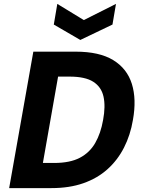

<svg xmlns="http://www.w3.org/2000/svg" viewBox="-20 -965 735 985"><path d="M27 0 151 -700H368Q490 -700 561 -656.5Q632 -613 656.5 -534.5Q681 -456 662 -350Q649 -272 616 -207.5Q583 -143 531 -96.5Q479 -50 407.5 -25Q336 0 244 0ZM200 -129H258Q339 -129 389.5 -155.5Q440 -182 468.5 -231.5Q497 -281 509 -350Q522 -420 511 -469.5Q500 -519 458.5 -545.5Q417 -572 337 -572H278ZM575 -945 557 -839 392 -760 256 -839 274 -945 410 -862Z"/></svg>

Font: DM Sans 9pt Black
Style: Italic
Weight: 900
Italic angle: -10°
Version: Version 4.004;gftools[0.9.30]